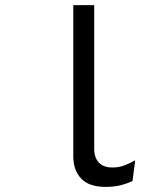

<svg xmlns="http://www.w3.org/2000/svg" viewBox="-20 -720 656 752"><path d="M394 12Q329 12 298 -20.5Q267 -53 267 -108.5V-700H349V-137Q349 -103 367 -83.5Q385 -64 420 -64Q447.5 -64 469.5 -73Q491.5 -82 509.5 -92L499 -11Q476.5 -0.5 451.2 5.8Q426 12 394 12Z"/></svg>

Font: Overpass Mono Light
Style: Regular
Weight: 400
Monospace: yes
Version: Version 4.000